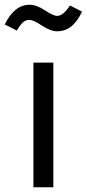

<svg xmlns="http://www.w3.org/2000/svg" viewBox="-46 -790 366 810"><path d="M195 -658Q167 -658 131 -682Q95 -706 79 -706Q62 -706 50.5 -695.5Q39 -685 25 -661L-26 -687Q15 -770 79 -770Q108 -770 143.5 -746.5Q179 -723 195 -723Q221 -723 249 -767L300 -741Q262 -658 195 -658ZM179 -526V0H95V-526Z"/></svg>

Font: FiraGO Book
Style: Regular
Weight: 350
Designer: bBox Type
Foundry: bBox Type GmbH
Version: Version 1.001;PS 001.001;hotconv 1.0.88;makeotf.lib2.5.64775